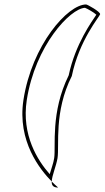

<svg xmlns="http://www.w3.org/2000/svg" viewBox="-20 -748 469 861"><path d="M85 -299C57 -114 160 13 212 66C213 39 232 -3 238 -39C247 -98 221 -246 302 -407C335 -568 427 -674 429 -684C431 -695 372 -728 366 -728C284 -728 123 -547 85 -299ZM100 -299C138 -544 295 -710 361 -713C370 -710 402 -692 412 -682C393 -653 318 -552 288 -410C206 -244 231 -92 223 -39C220 -17 209 11 203 33C149 -28 76 -142 100 -299ZM212 66C211 83 219 93 240 93C242 93 229 84 212 66Z"/></svg>

Font: Ampere
Style: OuLnIta
Weight: 400
Version: Version 1